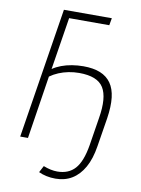

<svg xmlns="http://www.w3.org/2000/svg" viewBox="-96 -770 750 1022"><g transform="rotate(10 278.5 -258.5)"><path d="M276 188Q250 188 227 183Q204 178 185 169L204 133Q224 141 243 145Q262 149 279 149Q340 149 375 110Q410 71 425 -19L449 -170Q468 -283 435.5 -335.5Q403 -388 304 -388Q275 -388 247 -382.5Q219 -377 194 -366.5Q169 -356 148 -341L95 0H53L165 -705H424L417 -666H200L155 -383Q175 -397 201.5 -407Q228 -417 258.5 -422Q289 -427 320 -427Q374 -427 411 -412Q448 -397 469.5 -366.5Q491 -336 496.5 -289Q502 -242 492 -176L467 -21Q456 49 430 95Q404 141 365.5 164.5Q327 188 276 188Z"/></g></svg>

Font: Nunito Sans 10pt Condensed ExtraLight
Style: Italic
Weight: 250
Width: 3
Italic angle: -9°
Designer: Vernon Adams
Foundry: Vernon Adams
Version: Version 3.101;gftools[0.9.27]